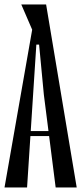

<svg xmlns="http://www.w3.org/2000/svg" viewBox="-20 -831 360 851"><path d="M320 0H226.7L174.4 -411.1L153.3 -633.3H141.1L123.3 -697.8L74.4 -811.1H184.4ZM141.1 -633.3 100 0H0L142.2 -811.1H173.3ZM200 -227.8H95.6V-250H200Z"/></svg>

Font: Le Murmure
Style: Regular
Weight: 600
Width: 2
Designer: Jeremy Landes, Alexander Slobzheninov (Cyrillic)
Foundry: Velvetyne Type Foundry
Version: Version 1.0